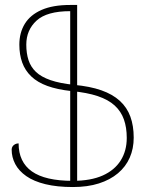

<svg xmlns="http://www.w3.org/2000/svg" viewBox="-20 -744 592 774"><path d="M274 10Q210 10 163 -1.5Q116 -13 86 -34Q56 -55 41.5 -82.5Q27 -110 27 -141Q27 -148 30.5 -153.5Q34 -159 40.5 -162.5Q47 -166 55 -166Q55 -91 108.5 -53Q162 -15 273 -15Q346 -15 394 -36.5Q442 -58 466.5 -97Q491 -136 491 -188Q491 -230 479.5 -262.5Q468 -295 442.5 -318.5Q417 -342 374 -356.5Q331 -371 267 -377Q211 -383 171 -397.5Q131 -412 106 -436Q81 -460 69.5 -492Q58 -524 58 -564Q58 -612 80 -648Q102 -684 147.5 -704Q193 -724 263 -724V-699Q169 -699 127.5 -661Q86 -623 86 -564Q86 -529 95 -501.5Q104 -474 125 -454Q146 -434 183.5 -421Q221 -408 278 -402Q343 -396 388.5 -380Q434 -364 463 -337.5Q492 -311 505.5 -274Q519 -237 519 -189Q519 -145 503 -108.5Q487 -72 455.5 -45.5Q424 -19 378.5 -4.5Q333 10 274 10ZM263 -724H291V-5H263Z"/></svg>

Font: Noto Serif Armenian Thin
Style: Regular
Weight: 250
Version: Version 2.007